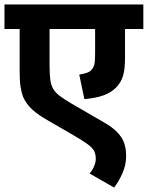

<svg xmlns="http://www.w3.org/2000/svg" viewBox="-20 -642 662 860"><path d="M622 -512H540V-384Q540 -332 531 -302Q522 -272 499 -249Q477 -227 444 -215Q411 -203 358 -198L335 -308Q355 -311 368 -315.5Q381 -320 387 -326Q398 -337 402 -351.5Q406 -366 406 -401V-512H202V-349Q202 -311 205 -286.5Q208 -262 218 -244.5Q228 -227 248 -212Q268 -197 302 -177L442 -96Q483 -73 505 -50Q527 -27 536 -1.5Q545 24 545 57Q545 97 528 135Q511 173 491 198L381 135Q392 124 400.5 105Q409 86 409 70Q409 49 402 35Q395 21 374.5 5.5Q354 -10 313 -34L192 -104Q153 -126 125.5 -150.5Q98 -175 83 -209Q76 -228 72 -254Q68 -280 68 -322V-512H0V-622H622Z"/></svg>

Font: Noto Sans Devanagari
Style: Bold
Weight: 700
Version: Version 2.003